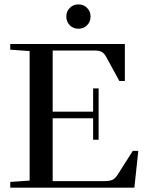

<svg xmlns="http://www.w3.org/2000/svg" viewBox="-20 -866 672 886"><path d="M286.1 -790Q286.1 -813.5 302.2 -829.6Q318.4 -845.7 341.8 -845.7Q365.7 -845.7 381.8 -829.6Q397.9 -813.5 397.9 -790Q397.9 -765.6 381.8 -749.5Q365.7 -733.4 341.8 -733.4Q317.9 -733.4 302 -749.5Q286.1 -765.6 286.1 -790ZM27.3 0V-26.4L116.7 -32.7V-630.4L27.3 -636.7V-663.1H556.2V-492.2H530.8L470.7 -602.1Q461.9 -619.1 450.2 -626Q438.5 -632.8 417 -632.8H223.1V-350.6H409.7V-458H435.1V-221.2H409.7V-320.3H223.1V-30.3H462.9Q485.8 -30.3 498.3 -35.9Q510.7 -41.5 521.5 -57.6L592.8 -169.9H618.2L600.1 0Z"/></svg>

Font: Elstob 18pt Medium
Style: Regular
Weight: 500
Designer: Peter S. Baker
Version: Version 1.015